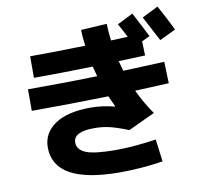

<svg xmlns="http://www.w3.org/2000/svg" viewBox="-95 -953 1190 1123"><g transform="rotate(-10 500.0 -391.5)"><path d="M990 -700 894 -654Q840 -758 816 -802L912 -850Q958 -766 990 -700ZM448 -793 602 -802Q603 -755 610 -702Q626 -702 660 -704Q694 -706 710 -706Q688 -749 666 -788L760 -835Q801 -758 836 -688L788 -665L791 -581Q739 -579 633 -575Q638 -555 650 -515Q814 -521 895 -525L899 -397Q707 -388 698 -388Q735 -309 783 -241L625 -167Q557 -194 514.5 -204Q472 -214 424 -214Q300 -214 300 -150Q300 -107 350.5 -86.5Q401 -66 529 -66Q633 -66 767 -86L784 47Q656 67 529 67Q137 67 137 -150Q137 -234 211 -285Q285 -336 424 -336Q492 -336 566 -317L567 -319Q547 -361 538 -383Q308 -377 82 -377V-505Q322 -505 494 -510Q488 -530 478 -570Q281 -565 128 -565V-693Q273 -693 456 -698Q449 -749 448 -793Z"/></g></svg>

Font: Mplus 1p ExtraBold
Style: Regular
Weight: 800
Version: Version 1.061